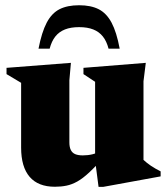

<svg xmlns="http://www.w3.org/2000/svg" viewBox="-20 -716 651 750"><path d="M251 -160Q251 -141 256.8 -129.8Q262.5 -118.5 274 -113.8Q285.5 -109 303.5 -109Q324 -109 341.8 -113.5Q359.5 -118 376 -128L389.5 -107Q355 -67 329.2 -43Q303.5 -19 282 -7Q260.5 5 239.5 9.2Q218.5 13.5 194.5 13.5Q129 13.5 95.8 -25.2Q62.5 -64 62.5 -139.5V-392.5L5.5 -426.5V-451L257 -470.5L251 -402.5ZM365 14 351.5 -89.5V-396.5L306 -426.5V-451L549.5 -470.5L540.5 -398.5V-91.5Q546.5 -86 553.8 -80Q561 -74 569.8 -68.2Q578.5 -62.5 588 -57Q597.5 -51.5 607.5 -46.5V-27L383 14ZM289 -610Q256.5 -610 233.8 -601Q211 -592 196.2 -573.5Q181.5 -555 174 -526H130.5Q143 -590.5 162.5 -627.5Q182 -664.5 212.5 -680Q243 -695.5 289 -695.5Q335 -695.5 365.5 -680Q396 -664.5 415.8 -627.5Q435.5 -590.5 447.5 -526H404Q396.5 -555 381.8 -573.5Q367 -592 344.2 -601Q321.5 -610 289 -610Z"/></svg>

Font: Newsreader 36pt ExtraBold
Style: Regular
Weight: 800
Designer: Hugues Gentile
Foundry: Production Type
Version: Version 1.003